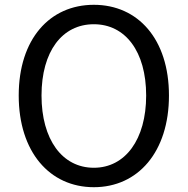

<svg xmlns="http://www.w3.org/2000/svg" viewBox="-20 -767 782 800"><path d="M371 13C555 13 684 -134 684 -369C684 -604 555 -747 371 -747C187 -747 58 -604 58 -369C58 -134 187 13 371 13ZM371 -68C239 -68 153 -186 153 -369C153 -553 239 -666 371 -666C502 -666 589 -553 589 -369C589 -186 502 -68 371 -68Z"/></svg>

Font: Noto Sans CJK KR Regular
Style: Regular
Weight: 400
Designer: Ryoko NISHIZUKA (kana & ideographs); Paul D. Hunt (Latin, Greek & Cyrillic); Wenlong ZHANG (bopomofo); Sandoll Communica
Foundry: Adobe Systems Incorporated
Version: Version 1.004;PS 1.004;hotconv 1.0.82;makeotf.lib2.5.63406